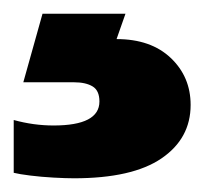

<svg xmlns="http://www.w3.org/2000/svg" viewBox="-26 -20 298 280"><path d="M82 240Q70 240 52 239Q34 238 18 236Q2 234 -6 232V155Q23 163 52 163Q119 163 119 128Q119 112 109 106Q99 100 82 100H8L36 0H157L144 37Q194 37 223 64.5Q252 92 252 133Q252 182 209.5 211Q167 240 82 240Z"/></svg>

Font: Boz Display
Style: Regular
Weight: 900
Version: Version 2.000; ttfautohint (v1.8.3)